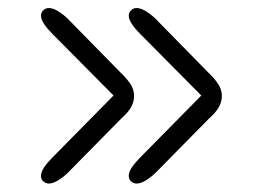

<svg xmlns="http://www.w3.org/2000/svg" viewBox="-20 -512 659 466"><path d="M311.5 -66.5Q304.5 -66.5 298.5 -71.5Q292.5 -76.5 292.5 -85Q292.5 -94.5 300 -105.8Q307.5 -117 320.5 -130L495 -307V-253.5L321 -429Q307.5 -442.5 300 -453.8Q292.5 -465 292.5 -474Q292.5 -481.5 298 -487Q303.5 -492.5 311.5 -492.5Q320.5 -492.5 332 -486Q343.5 -479.5 356.5 -467.5L486 -335.5Q499 -323.5 508.8 -309.2Q518.5 -295 518.5 -279.5Q518.5 -265.5 511.5 -252.5Q504.5 -239.5 486.5 -223.5L356.5 -91.5Q343.5 -79.5 332 -73Q320.5 -66.5 311.5 -66.5ZM98.5 -66.5Q91.5 -66.5 85.5 -71.5Q79.5 -76.5 79.5 -85Q79.5 -94.5 87 -105.8Q94.5 -117 107.5 -130L282 -307V-253.5L108 -429Q94.5 -442.5 87 -453.8Q79.5 -465 79.5 -474Q79.5 -481.5 85 -487Q90.5 -492.5 98.5 -492.5Q107.5 -492.5 119 -486Q130.5 -479.5 143.5 -467.5L273 -335.5Q286 -323.5 295.8 -309.2Q305.5 -295 305.5 -279.5Q305.5 -265.5 298.5 -252.5Q291.5 -239.5 273.5 -223.5L143.5 -91.5Q130.5 -79.5 119 -73Q107.5 -66.5 98.5 -66.5Z"/></svg>

Font: Sono Monospace
Style: Regular
Weight: 400
Designer: Tyler Finck
Foundry: Tyler Finck
Version: Version 2.112